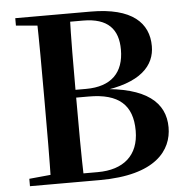

<svg xmlns="http://www.w3.org/2000/svg" viewBox="-53 -792 813 843"><g transform="rotate(-5 354.0 -370.5)"><path d="M45.1 0H212.6V-47.3H198.2L45.1 -32.6ZM138.6 0H284.8C281.1 -117.6 281.1 -236.9 281.1 -373.6V-394.5C281.1 -513.9 281.1 -627.9 284.8 -740.5H138.6C141.4 -626.1 141.4 -512.2 141.4 -397.6V-355.9C141.4 -235.6 141.4 -116.6 138.6 0ZM212.6 0H352.9C600.7 0 673.9 -104.6 673.9 -204.5C673.9 -313.8 592.1 -386.7 389.4 -397.3L386.3 -387.6C571.2 -407.4 631.8 -482.2 631.8 -566.3C631.8 -667.9 560.2 -740.5 377.6 -740.5H212.6V-704.1H340.1C450.5 -704.1 495.2 -652.1 495.2 -562.7C495.2 -461.7 439.4 -404.1 327.9 -404.1H212.6V-369.8H336.7C468.3 -369.8 528.8 -315.9 528.8 -202.3C528.8 -93.6 460.8 -35.6 347.1 -35.6H212.6ZM45.1 -707.9 198.2 -694.2H212.6V-740.5H45.1Z"/></g></svg>

Font: Source Han Serif TW VF
Style: Regular
Weight: 250
Designer: Ryoko NISHIZUKA 西塚涼子 (kana & ideographs); Frank Grießhammer (Latin, Greek & Cyrillic); Wenlong ZHANG 张文龙 (bopomofo); San
Foundry: Adobe
Version: Version 2.002;hotconv 1.1.0;makeotfexe 2.6.0